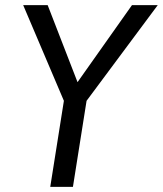

<svg xmlns="http://www.w3.org/2000/svg" viewBox="-20 -725 632 745"><path d="M175 0 233 -366 241 -303 70 -705H165L284 -398H275L492 -705H592L293 -303L321 -366L263 0Z"/></svg>

Font: Nunito Sans 10pt Condensed Medium
Style: Italic
Weight: 500
Width: 3
Italic angle: -9°
Designer: Vernon Adams
Foundry: Vernon Adams
Version: Version 3.101;gftools[0.9.27]